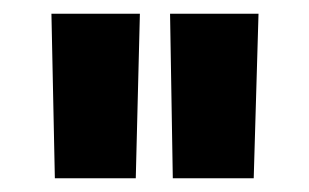

<svg xmlns="http://www.w3.org/2000/svg" viewBox="-20 -700 451 280"><path d="M184 -680H55L60 -440H178ZM357 -680H228L232 -440H350Z"/></svg>

Font: Sunflower
Style: Bold
Weight: 700
Designer: JIKJI
Foundry: JIKJI
Version: Version 1.00